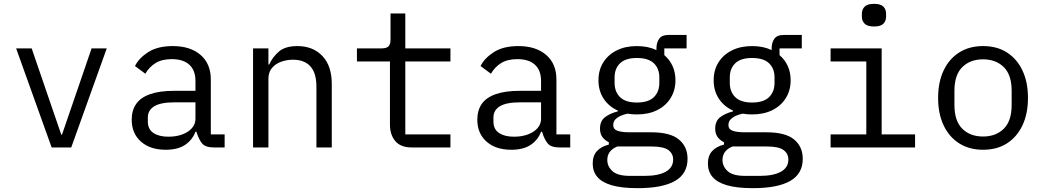

<svg xmlns="http://www.w3.org/2000/svg" viewBox="-20 -768 5440 1000"><path d="M249 0 64 -516H145L219 -300L299 -67H303L383 -300L457 -516H536L351 0Z M1095 0Q1050 0 1033 -20.5Q1016 -41 1005 -76L1003 -82H998Q982 -39 944 -13.5Q906 12 843 12Q762 12 714 -30.5Q666 -73 666 -145Q666 -193 689 -226.5Q712 -260 761.5 -277.5Q811 -295 888 -295H998V-346Q998 -402 966 -431Q934 -460 875 -460Q823 -460 790 -439.5Q757 -419 737 -384L683 -424Q703 -465 752 -496.5Q801 -528 880 -528Q971 -528 1024.5 -482Q1078 -436 1078 -354V-68H1150V0ZM857 -56Q898 -56 930 -68Q962 -80 980 -101Q998 -122 998 -149V-235H888Q817 -235 783.5 -214.5Q750 -194 750 -156V-135Q750 -95 779 -75.5Q808 -56 857 -56Z M1298 0V-516H1378V-432H1382Q1399 -470 1432 -499Q1465 -528 1529 -528Q1610 -528 1659 -476.5Q1708 -425 1708 -331V0H1628V-317Q1628 -388 1596.5 -422.5Q1565 -457 1506 -457Q1474 -457 1444.5 -446.5Q1415 -436 1396.5 -414Q1378 -392 1378 -358V0Z M2125 0Q2067 0 2039 -33Q2011 -66 2011 -118V-448H1839V-516H1967Q1993 -516 2003.5 -526.5Q2014 -537 2014 -563V-698H2091V-516H2326V-448H2091V-68H2326V0Z M2895 0Q2850 0 2833 -20.5Q2816 -41 2805 -76L2803 -82H2798Q2782 -39 2744 -13.5Q2706 12 2643 12Q2562 12 2514 -30.5Q2466 -73 2466 -145Q2466 -193 2489 -226.5Q2512 -260 2561.5 -277.5Q2611 -295 2688 -295H2798V-346Q2798 -402 2766 -431Q2734 -460 2675 -460Q2623 -460 2590 -439.5Q2557 -419 2537 -384L2483 -424Q2503 -465 2552 -496.5Q2601 -528 2680 -528Q2771 -528 2824.5 -482Q2878 -436 2878 -354V-68H2950V0ZM2657 -56Q2698 -56 2730 -68Q2762 -80 2780 -101Q2798 -122 2798 -149V-235H2688Q2617 -235 2583.5 -214.5Q2550 -194 2550 -156V-135Q2550 -95 2579 -75.5Q2608 -56 2657 -56Z M3561 59Q3561 137 3495.5 174.5Q3430 212 3301 212Q3218 212 3166.5 197Q3115 182 3091 153.5Q3067 125 3067 84Q3067 43 3089 19Q3111 -5 3151 -15V-27Q3129 -38 3117 -55Q3105 -72 3105 -98Q3105 -138 3131.5 -158Q3158 -178 3198 -188V-192Q3151 -213 3124 -254Q3097 -295 3097 -350Q3097 -403 3122 -443Q3147 -483 3192 -505.5Q3237 -528 3297 -528Q3356 -528 3399 -507V-516Q3399 -546 3413 -566Q3427 -586 3461 -586H3556V-516H3440V-481Q3468 -457 3483 -424Q3498 -391 3498 -350Q3498 -298 3473 -257.5Q3448 -217 3403 -194.5Q3358 -172 3297 -172Q3284 -172 3272 -173Q3260 -174 3248 -176Q3233 -173 3215.5 -166Q3198 -159 3186 -147Q3174 -135 3174 -117Q3174 -94 3197 -86.5Q3220 -79 3257 -79H3371Q3471 -79 3516 -41.5Q3561 -4 3561 59ZM3486 63Q3486 32 3461 13.5Q3436 -5 3374 -5H3195Q3170 5 3156.5 22.5Q3143 40 3143 65Q3143 99 3170 123.5Q3197 148 3260 148H3338Q3408 148 3447 126.5Q3486 105 3486 63ZM3297 -234Q3357 -234 3385.5 -262Q3414 -290 3414 -336V-365Q3414 -411 3385.5 -438.5Q3357 -466 3297 -466Q3238 -466 3209.5 -438.5Q3181 -411 3181 -365V-336Q3181 -290 3209.5 -262Q3238 -234 3297 -234Z M4161 59Q4161 137 4095.5 174.5Q4030 212 3901 212Q3818 212 3766.5 197Q3715 182 3691 153.5Q3667 125 3667 84Q3667 43 3689 19Q3711 -5 3751 -15V-27Q3729 -38 3717 -55Q3705 -72 3705 -98Q3705 -138 3731.5 -158Q3758 -178 3798 -188V-192Q3751 -213 3724 -254Q3697 -295 3697 -350Q3697 -403 3722 -443Q3747 -483 3792 -505.5Q3837 -528 3897 -528Q3956 -528 3999 -507V-516Q3999 -546 4013 -566Q4027 -586 4061 -586H4156V-516H4040V-481Q4068 -457 4083 -424Q4098 -391 4098 -350Q4098 -298 4073 -257.5Q4048 -217 4003 -194.5Q3958 -172 3897 -172Q3884 -172 3872 -173Q3860 -174 3848 -176Q3833 -173 3815.5 -166Q3798 -159 3786 -147Q3774 -135 3774 -117Q3774 -94 3797 -86.5Q3820 -79 3857 -79H3971Q4071 -79 4116 -41.5Q4161 -4 4161 59ZM4086 63Q4086 32 4061 13.5Q4036 -5 3974 -5H3795Q3770 5 3756.5 22.5Q3743 40 3743 65Q3743 99 3770 123.5Q3797 148 3860 148H3938Q4008 148 4047 126.5Q4086 105 4086 63ZM3897 -234Q3957 -234 3985.5 -262Q4014 -290 4014 -336V-365Q4014 -411 3985.5 -438.5Q3957 -466 3897 -466Q3838 -466 3809.5 -438.5Q3781 -411 3781 -365V-336Q3781 -290 3809.5 -262Q3838 -234 3897 -234Z M4532 -630Q4498 -630 4483.5 -644.5Q4469 -659 4469 -681V-697Q4469 -719 4483.5 -733.5Q4498 -748 4532 -748Q4567 -748 4581 -733.5Q4595 -719 4595 -697V-681Q4595 -659 4581 -644.5Q4567 -630 4532 -630ZM4306 -68H4492V-448H4306V-516H4572V-68H4746V0H4306Z M5100 12Q5028 12 4975.5 -21.5Q4923 -55 4894.5 -115.5Q4866 -176 4866 -258Q4866 -340 4894.5 -400.5Q4923 -461 4975.5 -494.5Q5028 -528 5100 -528Q5173 -528 5225 -494.5Q5277 -461 5305.5 -400.5Q5334 -340 5334 -258Q5334 -176 5305.5 -115.5Q5277 -55 5225 -21.5Q5173 12 5100 12ZM5100 -57Q5167 -57 5208 -97.5Q5249 -138 5249 -221V-295Q5249 -378 5208 -418.5Q5167 -459 5100 -459Q5033 -459 4992 -418.5Q4951 -378 4951 -295V-221Q4951 -138 4992 -97.5Q5033 -57 5100 -57Z"/></svg>

Font: Lilex
Style: Regular
Weight: 400
Monospace: yes
Designer: Mike Abbink, Paul van der Laan, Pieter van Rosmalen, Mikhael Khrustik
Foundry: Mikhael Khrustik
Version: Version 2.510